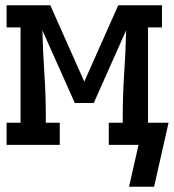

<svg xmlns="http://www.w3.org/2000/svg" viewBox="-20 -550 660 729"><path d="M565 159H470L506 0H393V-84H446V-106Q446 -188 451.5 -270.5Q457 -353 459 -435L336 -159H264L141 -435Q143 -353 148.5 -270.5Q154 -188 154 -106V-84H207V0H5V-84H58V-446H5V-530H171L300 -240L429 -530H595V-446H542V-84H620Z"/></svg>

Font: Iosevka Curly Slab MdEx
Style: Regular
Weight: 500
Width: 7
Monospace: yes
Designer: Belleve Invis
Foundry: Belleve Invis
Version: Version 11.1.0; ttfautohint (v1.8.3)